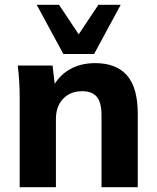

<svg xmlns="http://www.w3.org/2000/svg" viewBox="-20 -780 653 800"><path d="M62 0V-375Q62 -407 60 -440.5Q58 -474 54 -507H199L210 -413H198Q223 -463 269 -490Q315 -517 376 -517Q465 -517 509.5 -465.5Q554 -414 554 -306V0H403V-299Q403 -354 383 -377Q363 -400 323 -400Q273 -400 243 -368.5Q213 -337 213 -284V0ZM244 -555 133 -760H226L308 -637L390 -760H483L372 -555Z"/></svg>

Font: Mulish ExtraLight ExtraBold
Style: Regular
Weight: 800
Version: Version 3.603